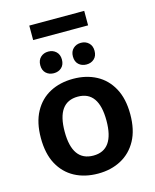

<svg xmlns="http://www.w3.org/2000/svg" viewBox="-134 -1013 900 1114"><g transform="rotate(-15 315.5 -456.5)"><path d="M47 -275Q47 -368 81.5 -431.5Q116 -495 176.5 -527Q237 -559 316 -559Q394 -559 454.5 -527Q515 -495 549.5 -431.5Q584 -368 584 -275Q584 -181 549.5 -118Q515 -55 454.5 -22.5Q394 10 316 10Q236 10 175.5 -22.5Q115 -55 81 -118Q47 -181 47 -275ZM190 -275Q190 -98 316 -98Q441 -98 441 -275Q441 -452 316 -452Q190 -452 190 -275ZM414 -619Q386 -619 367.5 -636Q349 -653 349 -684Q349 -714 367.5 -731.5Q386 -749 414 -749Q442 -749 460.5 -731.5Q479 -714 479 -684Q479 -653 460.5 -636Q442 -619 414 -619ZM218 -619Q190 -619 171.5 -636Q153 -653 153 -684Q153 -714 171.5 -731.5Q190 -749 218 -749Q246 -749 264.5 -731.5Q283 -714 283 -684Q283 -653 264.5 -636Q246 -619 218 -619ZM151 -923H481V-836H151Z"/></g></svg>

Font: Kufam SemiBold
Style: Regular
Weight: 600
Designer: Wael Morcos, Artur Schmal
Foundry: Original Type
Version: Version 1.300; ttfautohint (v1.8.3)